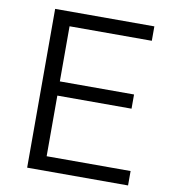

<svg xmlns="http://www.w3.org/2000/svg" viewBox="-82 -801 769 871"><g transform="rotate(10 302.5 -365.5)"><path d="M101.6 0Q101.6 -182.6 101.6 -731.4Q215.8 -731.4 558.6 -731.4Q558.6 -714.8 558.6 -665Q463.9 -665 179.7 -665Q179.7 -601.6 179.7 -411.1Q265.6 -411.1 521.5 -411.1Q521.5 -394.5 521.5 -345.7Q436.5 -345.7 179.7 -345.7Q179.7 -275.4 179.7 -66.4Q276.4 -66.4 566.4 -66.4Q566.4 -49.8 566.4 0Q450.2 0 101.6 0Z"/></g></svg>

Font: Gothic A1
Style: Regular
Weight: 400
Designer: HanYang I&C Co.,Ltd.
Version: Version 2.50